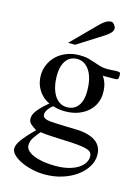

<svg xmlns="http://www.w3.org/2000/svg" viewBox="-132 -755 764 1046"><g transform="rotate(15 250.0 -232.0)"><path d="M481.9 -407.7Q481.9 -405.3 481 -398.7Q480 -392.1 477.5 -388.7Q475.1 -386.7 470.9 -386Q466.8 -385.3 461.9 -384.8Q456.5 -384.3 450.2 -384.8H393.1Q405.8 -367.7 412.6 -345.5Q419.4 -323.2 419.4 -295.4Q419.9 -264.6 408.2 -237.3Q396.5 -210 373.8 -189.2Q351.1 -168.5 318.4 -156.2Q285.6 -144 243.7 -144Q226.6 -144 209.5 -146.5Q192.4 -148.9 175.3 -154.3Q165.5 -147 156.7 -137.2Q147.9 -127.4 143.1 -117.4Q138.2 -107.4 138.4 -97.9Q138.7 -88.4 146 -81.5Q148.9 -78.6 153.1 -76.7Q157.2 -74.7 164.6 -73Q171.9 -71.3 183.6 -70.1Q195.3 -68.8 213.6 -68.1Q231.9 -67.4 258.1 -66.4Q284.2 -65.4 320.3 -64.5Q329.1 -64.5 344 -63.7Q358.9 -63 376.5 -59.8Q394 -56.6 411.6 -50Q429.2 -43.5 443.8 -32Q458.5 -20.5 467.5 -2.4Q476.6 15.6 476.6 41.5Q476.6 75.2 457.5 106.7Q438.5 138.2 404.8 162.8Q371.1 187.5 325.4 202.1Q279.8 216.8 226.1 216.8Q189 216.8 153.6 208.5Q118.2 200.2 90.8 187Q63.5 173.8 46.6 157Q29.8 140.1 29.8 123Q29.8 113.3 33.9 102.1Q38.1 90.8 48.1 76.2Q58.1 61.5 75.4 42Q92.8 22.5 119.1 -3.9Q96.7 -18.1 85 -29.3Q73.2 -40.5 73.2 -57.6Q73.2 -66.4 75.9 -75.9Q78.6 -85.4 86.9 -97.7Q95.2 -109.9 110.6 -126Q126 -142.1 151.4 -163.6Q129.9 -172.9 114 -187.7Q98.1 -202.6 87.4 -220.5Q76.7 -238.3 71.5 -258.5Q66.4 -278.8 66.4 -299.3Q66.4 -330.6 78.6 -359.6Q90.8 -388.7 113.5 -410.9Q136.2 -433.1 169.4 -446.5Q202.6 -460 244.1 -460Q272.9 -460 293.5 -454.6Q314 -449.2 331.3 -443.1Q348.6 -437 366.2 -431.6Q383.8 -426.3 406.7 -426.3Q421.9 -426.3 431.9 -427Q441.9 -427.7 449.2 -428.2Q456.5 -428.7 462.4 -428.7Q468.8 -428.7 475.6 -427.2Q481.9 -425.8 481.9 -407.7ZM333 -282.7Q333 -317.4 326.4 -345.7Q319.8 -374 307.1 -394.3Q294.4 -414.6 276.6 -425.8Q258.8 -437 235.8 -437Q218.3 -437 202.9 -430.4Q187.5 -423.8 176 -409.4Q164.6 -395 158 -373Q151.4 -351.1 151.4 -320.3Q151.4 -287.1 158 -259.3Q164.6 -231.4 177 -211.2Q189.5 -190.9 207.5 -179.7Q225.6 -168.5 249 -168.5Q266.6 -168.5 282 -175Q297.4 -181.6 308.8 -195.6Q320.3 -209.5 326.7 -231Q333 -252.4 333 -282.7ZM440.9 59.6Q440.9 47.9 435.8 39.3Q430.7 30.8 416.7 25.1Q402.8 19.5 378.7 16.1Q354.5 12.7 315.9 10.7Q260.7 8.3 218.3 6.3Q175.8 4.4 146 0Q125 24.4 112.5 43.7Q100.1 63 100.1 85.4Q100.1 101.1 112.3 114Q124.5 127 147 136.5Q169.4 146 200.4 151.4Q231.4 156.7 269 156.7Q313 156.7 345.2 148.2Q377.4 139.6 398.7 125.7Q419.9 111.8 430.4 94.5Q440.9 77.1 440.9 59.6ZM389.2 -649.4Q389.2 -635.3 376.7 -623Q364.3 -610.8 348.6 -600.6L204.1 -508.8H164.1L302.7 -648.4Q315.4 -661.6 331.3 -671.4Q347.2 -681.2 363.3 -681.2Q367.2 -681.2 371.6 -678.2Q376 -675.3 379.9 -670.4Q383.8 -665.5 386.5 -659.9Q389.2 -654.3 389.2 -649.4Z"/></g></svg>

Font: Doulos SIL Eur
Style: Regular
Weight: 400
Designer: Walt Agee, Victor Gaultney, Peter Martin, Debbi Hosken, Becca Hirsbrunner
Foundry: SIL International
Version: Version 5.000